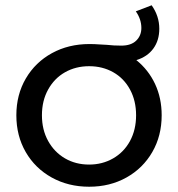

<svg xmlns="http://www.w3.org/2000/svg" viewBox="-20 -702 675 728"><path d="M568 -383.5C551.3 -419.2 527.7 -449.3 497 -474C525 -482.7 546.5 -497.3 561.5 -518C576.5 -538.7 584 -563.7 584 -593C584 -625 574.3 -654.7 555 -682L495 -659C509 -639 516 -618 516 -596C516 -576.7 509.5 -560.7 496.5 -548C483.5 -535.3 464.7 -529 440 -529C420 -529 401.7 -530 385 -532C379.7 -532 370.7 -532.5 358 -533.5C345.3 -534.5 332.3 -535 319 -535C266.3 -535 219 -523.5 177 -500.5C135 -477.5 102 -445.5 78 -404.5C54 -363.5 42 -317 42 -265C42 -213 53.8 -166.5 77.5 -125.5C101.2 -84.5 134 -52.3 176 -29C218 -5.7 265.3 6 318 6C370.7 6 417.8 -5.7 459.5 -29C501.2 -52.3 533.8 -84.5 557.5 -125.5C581.2 -166.5 593 -213 593 -265C593 -308.3 584.7 -347.8 568 -383.5ZM409 -101.5C381.7 -85.8 351.3 -78 318 -78C284 -78 253.5 -85.8 226.5 -101.5C199.5 -117.2 178.2 -139.2 162.5 -167.5C146.8 -195.8 139 -228.3 139 -265C139 -301.7 146.8 -334.2 162.5 -362.5C178.2 -390.8 199.5 -412.7 226.5 -428C253.5 -443.3 284 -451 318 -451C352 -451 382.5 -443.3 409.5 -428C436.5 -412.7 457.7 -390.8 473 -362.5C488.3 -334.2 496 -301.7 496 -265C496 -228.3 488.3 -195.8 473 -167.5C457.7 -139.2 436.3 -117.2 409 -101.5Z"/></svg>

Font: Rookery
Style: Regular
Weight: 400
Designer: Ryan Kimball / Julieta Ulanovsky
Foundry: Motorola Mobility LLC.
Version: Version 1.0